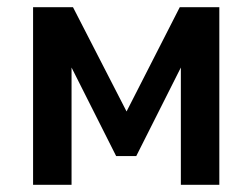

<svg xmlns="http://www.w3.org/2000/svg" viewBox="-20 -514 702 534"><path d="M72 0V-494H183L332 -204L480 -494H590V0H483V-352H496L359 -80H303L166 -352H179V0Z"/></svg>

Font: Nunito Sans 10pt SemiCondensed
Style: Bold
Weight: 700
Width: 4
Designer: Vernon Adams
Foundry: Vernon Adams
Version: Version 3.101;gftools[0.9.27]